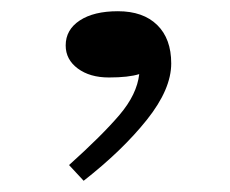

<svg xmlns="http://www.w3.org/2000/svg" viewBox="-20 -125 409 342"><path d="M129 197 103 169Q162 116 193 79.5Q224 43 228 7Q209 13 174 13Q140 13 118.5 -3Q97 -19 97 -44Q97 -72 122 -88.5Q147 -105 190 -105Q235 -105 260 -80.5Q285 -56 285 -12Q285 34 241.5 88.5Q198 143 129 197Z"/></svg>

Font: BioRhyme Expanded
Style: Regular
Weight: 400
Width: 7
Designer: Aoife Mooney
Foundry: Aoife Mooney Type
Version: Version 1.001